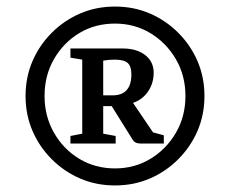

<svg xmlns="http://www.w3.org/2000/svg" viewBox="-20 -796 731 586"><path d="M331 -230Q274 -230 225 -251Q176 -272 138 -310Q100 -348 79 -397Q58 -446 58 -503Q58 -560 79 -609Q100 -658 138 -696Q176 -734 225 -755Q274 -776 331 -776Q388 -776 437 -755Q486 -734 524 -696Q562 -658 583 -609Q604 -560 604 -503Q604 -446 583 -397Q562 -348 524 -310Q486 -272 437 -251Q388 -230 331 -230ZM331 -282Q391 -282 439.5 -311.5Q488 -341 517 -391Q546 -441 546 -503Q546 -565 517 -615Q488 -665 439.5 -694.5Q391 -724 331 -724Q270 -724 222 -695Q174 -666 145 -616Q116 -566 116 -503Q116 -441 145 -390.5Q174 -340 222.5 -311Q271 -282 331 -282ZM195 -358V-381L231 -388V-614L195 -620V-648H355Q397 -648 423 -628Q449 -608 449 -574Q449 -542 432 -517Q415 -492 386 -482L447 -392L480 -383V-358H408Q391 -358 384 -371L321 -472H295V-388L333 -381V-358ZM295 -505H324Q352 -505 366.5 -521Q381 -537 381 -569Q381 -594 369.5 -604Q358 -614 330 -614Q313 -614 295 -611Z"/></svg>

Font: Faustina
Style: Regular
Weight: 400
Designer: Alfonso Garcia
Foundry: http://www.omnibus-type.com
Version: Version 1.200